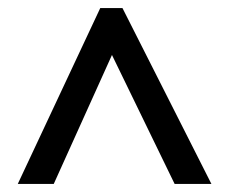

<svg xmlns="http://www.w3.org/2000/svg" viewBox="-20 -737 566 475"><path d="M24 -282H113L257 -601L412 -282H503L283 -717H228Z"/></svg>

Font: Noto Sans Myanmar UI SemiCondensed Medium
Style: Regular
Weight: 500
Width: 4
Designer: Monotype Design Team
Foundry: Monotype Imaging Inc.
Version: Version 2.103